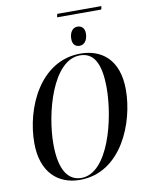

<svg xmlns="http://www.w3.org/2000/svg" viewBox="-104 -1052 865 1135"><g transform="rotate(-10 328.5 -484.0)"><path d="M316 -959H581L585 -979H320ZM418 -770C444 -770 467 -792 467 -837C467 -867 450 -884 424 -884C394 -884 376 -856 376 -818C376 -786 393 -770 418 -770ZM283 11C533 11 642 -272 642 -467C642 -651 538 -724 414 -724C171 -724 54 -460 54 -250C54 -75 151 11 283 11ZM293 1C219 1 164 -60 164 -225C164 -409 245 -714 409 -714C485 -714 532 -657 532 -497C532 -311 455 1 293 1Z"/></g></svg>

Font: Noto Serif Display Condensed Medium
Style: Italic
Weight: 500
Width: 3
Italic angle: -12°
Designer: Monotype Design Team
Foundry: Monotype Imaging Inc.
Version: Version 2.009